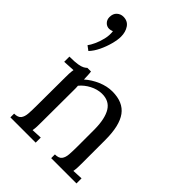

<svg xmlns="http://www.w3.org/2000/svg" viewBox="-244 -979 1095 1095"><g transform="rotate(45 303.5 -431.0)"><path d="M91 -582 64 -602Q75 -616 87 -642Q99 -668 106.5 -699.5Q114 -731 110 -761Q97 -755 85 -755Q66 -755 52.5 -769Q39 -783 39 -804Q39 -832 55.5 -847Q72 -862 94 -862Q129 -862 147 -835.5Q165 -809 165 -771Q165 -746 155.5 -710Q146 -674 129.5 -639.5Q113 -605 91 -582ZM44 0V-30Q75 -30 87 -45.5Q99 -61 101 -88.5Q103 -116 103 -152L104 -380Q104 -396 104.5 -412Q105 -428 108 -445Q90 -444 72.5 -443Q55 -442 37 -441V-483Q81 -483 103.5 -487Q126 -491 137 -497Q148 -503 155 -510H184Q186 -499 186.5 -484.5Q187 -470 188 -449Q220 -478 264 -497Q308 -516 351 -516Q438 -516 478 -461.5Q518 -407 518 -292V-106Q518 -86 517.5 -70.5Q517 -55 514 -38Q530 -39 545.5 -39.5Q561 -40 577 -41V0H373V-30Q404 -30 416 -45.5Q428 -61 430 -88.5Q432 -116 432 -152V-292Q431 -378 403.5 -422Q376 -466 317 -465Q281 -464 246.5 -446Q212 -428 189 -400Q190 -392 190 -382Q190 -372 190 -361L189 -106Q189 -86 188.5 -70.5Q188 -55 185 -38Q201 -39 216.5 -39.5Q232 -40 248 -41V0Z"/></g></svg>

Font: Lora
Style: Regular
Weight: 400
Designer: Olga Karpushina, Alexei Vanyashin (Cyrillic)
Foundry: Cyreal
Version: Version 3.005; ttfautohint (v1.8.4.7-5d5b)